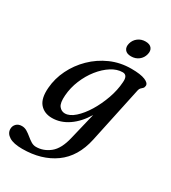

<svg xmlns="http://www.w3.org/2000/svg" viewBox="-258 -756 994 1117"><g transform="rotate(30 238.5 -198.0)"><path d="M405.5 -1Q378 127 290.2 189.8Q202.5 252.5 74 252.5Q15 252.5 -14.2 234Q-43.5 215.5 -43.5 186Q-43.5 166 -29.8 152Q-16 138 7.5 138Q26 138 42 147.8Q58 157.5 73.2 170.2Q88.5 183 104.2 192.8Q120 202.5 137.5 202.5Q187.5 202.5 229.5 169Q271.5 135.5 290.5 54L333.5 -124.5Q294.5 -60 242.8 -24.8Q191 10.5 133.5 10.5Q81.5 10.5 52 -23.8Q22.5 -58 28.5 -131.5Q33.5 -196 63 -256.2Q92.5 -316.5 141.5 -364.5Q190.5 -412.5 254.2 -440.8Q318 -469 392 -469Q454.5 -469 485 -456.2Q515.5 -443.5 514 -424.5Q513 -413 507 -407.2Q501 -401.5 494.8 -395.8Q488.5 -390 486 -378.5ZM135 -142Q131 -89.5 146.5 -69.8Q162 -50 185.5 -50Q217 -50 251 -80.2Q285 -110.5 314.8 -159.2Q344.5 -208 364.5 -264.8Q384.5 -321.5 388 -375Q393 -426 358.5 -426Q321 -426 283.2 -402Q245.5 -378 213.2 -337.5Q181 -297 160 -246.2Q139 -195.5 135 -142ZM353 -530Q324 -530 311.5 -546.5Q299 -563 306 -589Q313 -615 334.2 -631.2Q355.5 -647.5 384.5 -647.5Q413.5 -647.5 426 -631.2Q438.5 -615 431.5 -589Q425 -563 403.8 -546.5Q382.5 -530 353 -530Z"/></g></svg>

Font: Fraunces 9pt
Style: Italic
Weight: 400
Italic angle: -16°
Version: Version 1.000;[b76b70a41]